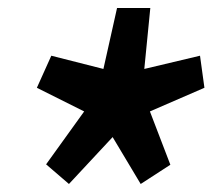

<svg xmlns="http://www.w3.org/2000/svg" viewBox="-20 -750 530 479"><path d="M152 -291 95 -340 190 -472 72 -531 108 -611 238 -578 272 -730H355L340 -578L479 -611L490 -531L354 -472L405 -339L331 -291L261 -408Z"/></svg>

Font: Georama ExtraExtended
Style: Bold Italic
Weight: 700
Width: 8
Italic angle: -9°
Designer: Jean-Baptiste Levee
Foundry: Production Type
Version: Version 1.000